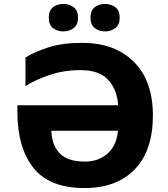

<svg xmlns="http://www.w3.org/2000/svg" viewBox="-20 -942 848 972"><path d="M388 -587Q482 -587 527.5 -538Q573 -489 578 -409H68V-376Q68 -195 149 -92.5Q230 10 408 10Q571 10 662.5 -85Q754 -180 754 -358Q754 -533 657.5 -629Q561 -725 397 -725Q296 -725 226 -702.5Q156 -680 109 -651V-506Q155 -536 228.5 -561.5Q302 -587 388 -587ZM410 -124Q321 -124 281.5 -166.5Q242 -209 240 -280H577Q571 -206 525 -165Q479 -124 410 -124ZM438 -852Q438 -817 459.5 -800Q481 -783 512 -783Q542 -783 564 -800Q586 -817 586 -852Q586 -889 564 -905.5Q542 -922 512 -922Q481 -922 459.5 -905.5Q438 -889 438 -852ZM227 -852Q227 -817 248 -800Q269 -783 301 -783Q331 -783 353 -800Q375 -817 375 -852Q375 -889 353 -905.5Q331 -922 301 -922Q269 -922 248 -905.5Q227 -889 227 -852Z"/></svg>

Font: Noto Sans UI Extra
Style: Regular
Weight: 800
Designer: Monotype Design Team
Foundry: Monotype Imaging Inc.
Version: Version 1.901